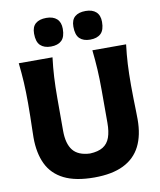

<svg xmlns="http://www.w3.org/2000/svg" viewBox="-110 -1146 1038 1247"><g transform="rotate(-10 408.5 -522.5)"><path d="M410.5 15.1Q528 15.1 603.5 -22.1Q679 -59.2 715.4 -131.2Q751.8 -203.1 751.8 -308.1Q751.8 -328.5 750.9 -364.8Q750 -401.2 748.9 -445.4Q747.9 -489.6 747.9 -532.9Q747.9 -610.8 751.2 -672.9Q754.6 -734.9 762.7 -800.8H540.2Q547.5 -734.9 551.1 -672.9Q554.7 -610.8 554.7 -532.9V-319.5Q554.7 -261.9 540.8 -223.3Q526.9 -184.7 495.1 -165.1Q463.4 -145.5 409.8 -143.2Q332 -146.2 297.1 -189.6Q262.2 -233.1 262.2 -319.2V-532.9Q262.2 -610.8 265.7 -672.9Q269.2 -734.9 277.3 -800.8H54.9Q62.2 -734.9 65.8 -672.9Q69.3 -610.8 69.3 -532.9Q69.3 -489.6 68.4 -446Q67.5 -402.5 66.5 -366.5Q65.4 -330.4 65.4 -308.8Q65.4 -205.6 100.3 -133.2Q135.1 -60.9 211.1 -22.9Q287.1 15.1 410.5 15.1ZM538.9 -871.3Q584.6 -871.3 609.4 -894.7Q634.1 -918.1 634.1 -971.7Q634.1 -1015.1 609.8 -1037.5Q585.4 -1059.9 540.4 -1059.9Q494.8 -1059.9 470.1 -1038.8Q445.3 -1017.7 445.3 -972.8Q445.3 -918.6 469.7 -894.9Q494.1 -871.3 538.9 -871.3ZM280.1 -871.3Q325.8 -871.3 350.6 -894.7Q375.3 -918.1 375.3 -971.7Q375.3 -1015.1 350.9 -1037.5Q326.5 -1059.9 281.4 -1059.9Q235.8 -1059.9 210.9 -1038.8Q186 -1017.7 186 -972.8Q186 -918.6 210.7 -894.9Q235.4 -871.3 280.1 -871.3Z"/></g></svg>

Font: Pinar FD VF
Style: Regular
Weight: 300
Designer: Amin Abedi
Version: Version 2.000